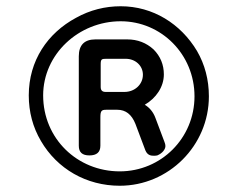

<svg xmlns="http://www.w3.org/2000/svg" viewBox="-20 -668 760 614"><path d="M363 -74C519 -74 648 -202 648 -360C648 -413 635 -462 610 -505C558 -592 469 -648 366 -648C316 -648 268 -636 223 -611C132 -562 72 -474 72 -363C72 -310 85 -261 111 -217C163 -128 256 -74 363 -74ZM363 -120C227 -120 118 -225 118 -363C118 -494 231 -600 366 -600C496 -600 602 -494 602 -360C602 -226 495 -120 363 -120ZM266 -171C289 -171 301 -181 301 -202V-293C301 -314 305 -317 320 -317H355C382 -317 401 -302 413 -272L445 -187C452 -170 465 -170 472 -170C476 -170 479 -170 483 -171C500 -178 509 -191 509 -201C509 -205 508 -209 506 -214L477 -291C470 -310 458 -324 443 -333C479 -354 504 -390 504 -430C504 -461 493 -488 471 -510C448 -531 420 -542 387 -542H285C250 -542 232 -524 232 -488V-202C232 -181 243 -171 266 -171ZM318 -374C307 -374 302 -379 302 -390C302 -391 302 -393 302 -395V-462C302 -479 305 -480 320 -480H382C413 -480 437 -458 437 -429C437 -398 411 -374 378 -374Z"/></svg>

Font: Dongle
Style: Regular
Weight: 400
Designer: Yanghee Ryu
Foundry: Yanghee Ryu
Version: Version 2.000